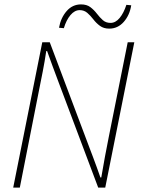

<svg xmlns="http://www.w3.org/2000/svg" viewBox="-20 -852 640 872"><path d="M40 0 172 -660H206L386 -182Q394 -161 402.5 -138.5Q411 -116 419.5 -92.5Q428 -69 436 -46H440Q448 -94 456.5 -139.5Q465 -185 474 -230L560 -660H590L458 0H426L244 -484Q232 -516 219 -551Q206 -586 194 -620H190Q183 -572 174 -526.5Q165 -481 156 -436L70 0ZM476 -722Q451 -722 434 -734.5Q417 -747 404 -764Q391 -781 376.5 -793.5Q362 -806 342 -806Q319 -806 300 -783.5Q281 -761 270 -724L248 -726Q256 -771 282.5 -801.5Q309 -832 348 -832Q374 -832 390.5 -819.5Q407 -807 420 -790Q433 -773 447 -760.5Q461 -748 482 -748Q505 -748 523.5 -770.5Q542 -793 554 -830L576 -828Q569 -783 542 -752.5Q515 -722 476 -722Z"/></svg>

Font: Source Sans 3 VF
Style: Italic
Weight: 200
Italic angle: -11°
Designer: Paul D. Hunt
Foundry: Adobe Systems Incorporated
Version: Version 3.042;hotconv 1.0.118;makeotfexe 2.5.65603